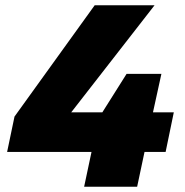

<svg xmlns="http://www.w3.org/2000/svg" viewBox="-20 -708 700 728"><path d="M299 0 327 -132H7L35 -266L339 -688H566L250 -282H368L460 -428H592L560 -282H639L608 -132H528L500 0Z"/></svg>

Font: Saira ExtraBold
Style: Italic
Weight: 800
Italic angle: -12°
Designer: Hector Gatti with collaboration of the Omnibus-Type team
Foundry: Omnibus-Type
Version: Version 1.100; ttfautohint (v1.8.3)